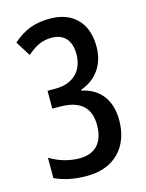

<svg xmlns="http://www.w3.org/2000/svg" viewBox="-112 -793 665 872"><g transform="rotate(-15 220.5 -357.0)"><path d="M381 -548C381 -658 316 -724 209 -724C140 -724 88 -706 34 -658L78 -588C117 -622 149 -638 193 -638C252 -638 284 -602 284 -537C284 -461 236 -410 152 -410H114V-326H150C246 -326 291 -283 291 -202C291 -126 255 -76 177 -76C130 -76 81 -89 37 -116V-20C84 1 129 10 189 10C318 10 394 -73 394 -197C394 -291 348 -353 263 -371V-375C341 -403 381 -466 381 -548Z"/></g></svg>

Font: Noto Sans Arabic UI XCn Md
Style: Regular
Weight: 500
Width: 2
Designer: Monotype Design Team, Nadine Chahine and Nizar Qandah
Foundry: Monotype Imaging Inc.
Version: Version 2.010